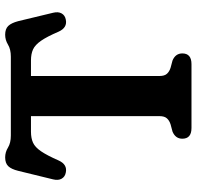

<svg xmlns="http://www.w3.org/2000/svg" viewBox="-29 -733 762 744"><g transform="rotate(-90 352.0 -361.0)"><path d="M199 -700H504.5Q533 -700 551 -711Q569 -722 589.5 -722Q612 -722 623.5 -710Q635 -698 642 -671.5L674.5 -536.5Q679.5 -516.5 672 -503.2Q664.5 -490 648 -487Q617 -480.5 601.5 -514.5Q582 -560 566 -583Q550 -606 532.5 -614Q515 -622 490 -622H429.5V-124Q429.5 -104.5 438.2 -95Q447 -85.5 461.5 -81L489.5 -73.5Q517 -62 517 -35.5Q517 0 475.5 0H228Q186.5 0 186.5 -35.5Q186.5 -62 214 -73.5L242 -81Q256.5 -85.5 265.2 -95Q274 -104.5 274 -124V-622H213.5Q188.5 -622 171 -614Q153.5 -606 137.8 -583Q122 -560 102 -514.5Q86.5 -480.5 55.5 -487Q39 -490 31.5 -503.2Q24 -516.5 29 -536.5L62 -671.5Q68.5 -698 80 -710Q91.5 -722 114 -722Q134.5 -722 152.2 -711Q170 -700 199 -700Z"/></g></svg>

Font: Fraunces 9pt SuperSoft SemiBold
Style: Regular
Weight: 600
Version: Version 1.000;[0bf87f6ff]